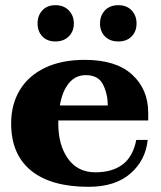

<svg xmlns="http://www.w3.org/2000/svg" viewBox="-20 -711 622 741"><path d="M125 -620Q125 -651 143.5 -671Q162 -691 194 -691Q226 -691 245.5 -671Q265 -651 265 -620Q265 -590 245.5 -570.5Q226 -551 194 -551Q162 -551 143.5 -570.5Q125 -590 125 -620ZM366 -620Q366 -651 385 -671Q404 -691 437 -691Q469 -691 488 -671Q507 -651 507 -620Q507 -590 488 -570.5Q469 -551 437 -551Q404 -551 385 -570.5Q366 -590 366 -620ZM205 -246V-234Q205 -151 242.5 -98.5Q280 -46 348 -46Q413 -46 453 -76Q493 -106 506 -171H550Q542 -92 483 -41Q424 10 322 10Q177 10 100 -52.5Q23 -115 23 -235Q23 -308 56.5 -363.5Q90 -419 154 -449.5Q218 -480 307 -480Q428 -480 490 -423Q552 -366 552 -276V-246ZM211 -304H396Q396 -347 378 -384Q360 -421 311 -421Q271 -421 245.5 -389.5Q220 -358 211 -304Z"/></svg>

Font: Taviraj Bold
Style: Regular
Weight: 700
Designer: Katatrad Team
Foundry: CadsonDemak
Version: Version 1.030